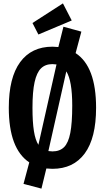

<svg xmlns="http://www.w3.org/2000/svg" viewBox="-20 -983 620 1135"><path d="M548 -346Q548 -167 481 -76Q414 15 290 15Q278 15 254 13L225 132L119 104L153 -23Q32 -104 32 -346Q32 -524 99 -615.5Q166 -707 290 -707Q303 -707 325 -705L355 -825L461 -796L427 -669Q548 -590 548 -346ZM172 -346Q172 -261 180.5 -208Q189 -155 207 -127L314 -602Q298 -604 290 -604Q248 -604 222.5 -579Q197 -554 184.5 -497.5Q172 -441 172 -346ZM372 -561 266 -90Q282 -88 290 -88Q333 -88 358.5 -113Q384 -138 395.5 -197Q407 -256 407 -359Q407 -506 372 -561ZM404 -862 207 -779 172 -847 352 -963Z"/></svg>

Font: Fira Sans Compressed SemiBold
Style: Regular
Weight: 600
Width: 1
Designer: bBox Type GmbH & Carrois Corporate GbR & Edenspiekermann AG
Foundry: bBox Type GmbH & Carrois Corporate GbR & Edenspiekermann AG
Version: Version 4.301